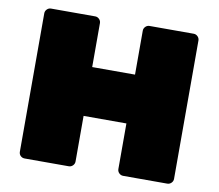

<svg xmlns="http://www.w3.org/2000/svg" viewBox="-77 -792 1005 883"><g transform="rotate(10 425.0 -350.0)"><path d="M785 -673V-27Q785 -16 777 -8Q769 0 758 0H552Q541 0 533 -8Q525 -16 525 -27V-240H325V-27Q325 -16 317 -8Q309 0 298 0H92Q81 0 73 -7.5Q65 -15 65 -27V-673Q65 -684 73 -692Q81 -700 92 -700H298Q309 -700 317 -692Q325 -684 325 -673V-468H525V-673Q525 -684 533 -692Q541 -700 552 -700H758Q769 -700 777 -692Q785 -684 785 -673Z"/></g></svg>

Font: Rubik Mono One
Style: Regular
Weight: 400
Designer: Hubert and Fischer with Elvire Volk Leonovitch (Cyrillic Expansion: Cyreal)
Foundry: Hubert and Fischer with Elvire Volk Leonovitch
Version: Version 2.000